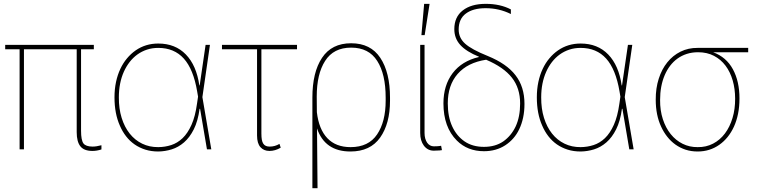

<svg xmlns="http://www.w3.org/2000/svg" viewBox="-20 -780 3982 1003"><path d="M463.1 8.5Q419 8.5 399.9 -15.6Q380.7 -39.8 380.7 -89.5V-522.7H105.1V0H82.4V-522.7H7.1V-545.5H470.2V-522.7H403.4V-96.6Q403.4 -48.3 415.8 -30.9Q428.6 -14.2 463.8 -14.2Q483.3 -14.2 509.9 -21.3V0.7Q485.4 8.5 463.1 8.5Z M806.8 11.4Q769.9 11.4 739 1.6Q708.1 -8.2 682.9 -25.7Q657.7 -43.3 638.5 -68.2Q619.3 -93 606.2 -123.6Q578.1 -186.4 578.1 -271.3Q578.1 -314.6 586.1 -351.9Q594.1 -389.2 608.7 -420.1Q623.2 -451 643.5 -475.1Q663.7 -499.3 688.6 -516.7Q740.4 -552.6 806.8 -552.6Q895.6 -552.6 951 -495.4Q1006.4 -438.2 1021.3 -333.8H1023.1L1054 -545.5H1076.7L1037.3 -272.7L1083.8 0H1061.1L1025.2 -211.6H1022.7Q1013.8 -147 992.4 -104.4Q970.9 -61.8 941.4 -36.2Q911.9 -10.7 877.1 0.2Q842.3 11 806.8 11.4ZM806.8 -11.4Q842 -11.7 874.5 -22.2Q907 -32.7 933.8 -58.2Q960.6 -83.8 980.3 -127.7Q1000 -171.5 1009.2 -238.6L1014.6 -275.2L1009.9 -302.6Q990.4 -418.3 940.2 -474.1Q889.9 -529.8 806.8 -529.8Q775.2 -529.8 747.9 -520.8Q720.5 -511.7 697.8 -495.4Q675.1 -479 657.3 -456.1Q639.6 -433.2 627.1 -405.5Q600.9 -346.9 600.9 -271.3Q600.5 -212.7 615.4 -164.6Q630.3 -116.5 657.5 -82.2Q684.7 -47.9 722.7 -29.5Q760.7 -11 806.8 -11.4Z M1387.4 8.5Q1358.3 8.5 1340.6 -11.2Q1322.8 -30.9 1322.8 -72.4V-522.7H1139.6V-545.5H1531.6V-522.7H1345.5V-82.4Q1345.5 -63.2 1347.8 -50.2Q1350.1 -37.3 1355.5 -29.3Q1360.8 -21.3 1369 -17.8Q1377.1 -14.2 1388.8 -14.2Q1416.2 -14.2 1440 -28.4L1446.4 -8.5Q1417.6 8.5 1387.4 8.5Z M1638.8 203.1H1611.9V-269.9Q1611.9 -402.7 1662.3 -478Q1712.7 -554 1814.3 -554Q1916.2 -554 1966.6 -478Q2017.4 -401.6 2017.4 -269.9V-254.3Q2017.4 -134.2 1965.9 -61.4Q1914.4 11.4 1810.7 11.4Q1676.8 11.4 1636 -109.4ZM1811.4 -11.4Q1905.2 -11.4 1949.9 -77.8Q1994.7 -144.2 1994.7 -254.3V-269.9Q1994.7 -392.8 1950.6 -461.6Q1906.6 -531.2 1814.3 -531.2Q1722.3 -531.2 1678.3 -461.6Q1634.6 -393.5 1634.6 -275.6L1635.3 -193.9Q1645.6 -104.8 1690 -58.1Q1734.4 -11.4 1811.4 -11.4Z M2175.1 0ZM2246.1 7.1Q2214.1 7.1 2194.2 -19.2Q2175.1 -45.1 2175.1 -85.2V-545.5H2197.8V-85.2Q2197.8 -69.2 2201.5 -56.3Q2205.3 -43.3 2211.6 -34.3Q2218 -25.2 2226.9 -20.4Q2235.8 -15.6 2246.1 -15.6Q2264.2 -15.6 2273.8 -16.9Q2283.4 -18.1 2284.4 -18.5L2288.7 4.3Q2287.3 4.6 2276.3 5.9Q2265.3 7.1 2246.1 7.1ZM2198.5 -596.6H2181.5L2195.7 -759.9H2224.1Z M2508.2 9.9Q2422.2 9.9 2366.5 -45.8Q2296.5 -115.8 2296.5 -240.1Q2296.5 -334.2 2344.5 -397.7Q2392.8 -461.3 2481.9 -482.2V-483.7Q2416.5 -510.3 2384.9 -544.7Q2353.3 -579.2 2353.3 -627.8Q2353.3 -691.4 2397.4 -725.5Q2441.4 -759.9 2517.4 -759.9Q2593 -759.9 2648.8 -730.8V-706.7Q2587.7 -737.2 2516.7 -737.2Q2451.3 -737.2 2413.7 -709.2Q2376.1 -681.5 2376.1 -625.7Q2376.1 -582.4 2409.4 -552.2Q2442.8 -521.7 2528.8 -487.2Q2626.8 -447.1 2672.9 -387.1Q2719.8 -326.7 2719.8 -237.2Q2719.8 -198.5 2712.7 -165.5Q2705.6 -132.5 2692.6 -105.3Q2679.7 -78.1 2661 -57Q2642.4 -35.9 2619.3 -21Q2571.7 9.9 2508.2 9.9ZM2508.2 -12.8Q2567.8 -12.8 2609.4 -41.5Q2650.6 -70.7 2673.7 -119.3Q2697.1 -169.7 2697.1 -239.3Q2697.1 -319.6 2654.1 -374.3Q2610.8 -429.3 2519.5 -468Q2422.6 -453.1 2370.7 -393.8Q2319.2 -334.9 2319.2 -240.1Q2319.2 -169.4 2342.7 -119Q2365.1 -70.3 2406.6 -41.5Q2448.2 -12.8 2508.2 -12.8Z M3013.1 11.4Q2976.2 11.4 2945.3 1.6Q2914.4 -8.2 2889.2 -25.7Q2864 -43.3 2844.8 -68.2Q2825.6 -93 2812.5 -123.6Q2784.4 -186.4 2784.4 -271.3Q2784.4 -314.6 2792.4 -351.9Q2800.4 -389.2 2815 -420.1Q2829.5 -451 2849.8 -475.1Q2870 -499.3 2894.9 -516.7Q2946.7 -552.6 3013.1 -552.6Q3101.9 -552.6 3157.3 -495.4Q3212.7 -438.2 3227.6 -333.8H3229.4L3260.3 -545.5H3283L3243.6 -272.7L3290.1 0H3267.4L3231.5 -211.6H3229Q3220.2 -147 3198.7 -104.4Q3177.2 -61.8 3147.7 -36.2Q3118.3 -10.7 3083.5 0.2Q3048.7 11 3013.1 11.4ZM3013.1 -11.4Q3048.3 -11.7 3080.8 -22.2Q3113.3 -32.7 3140.1 -58.2Q3166.9 -83.8 3186.6 -127.7Q3206.3 -171.5 3215.6 -238.6L3220.9 -275.2L3216.3 -302.6Q3196.7 -418.3 3146.5 -474.1Q3096.2 -529.8 3013.1 -529.8Q2981.5 -529.8 2954.2 -520.8Q2926.8 -511.7 2904.1 -495.4Q2881.4 -479 2863.6 -456.1Q2845.9 -433.2 2833.5 -405.5Q2807.2 -346.9 2807.2 -271.3Q2806.8 -212.7 2821.7 -164.6Q2836.6 -116.5 2863.8 -82.2Q2891 -47.9 2929 -29.5Q2967 -11 3013.1 -11.4Z M3624.3 11.4Q3590.6 11.4 3561.6 2Q3532.7 -7.5 3508.5 -24.7Q3484.4 -41.9 3465.6 -65.9Q3446.7 -89.8 3433.6 -118.6Q3405.5 -179 3405.5 -259.2Q3405.2 -318.9 3421.2 -368.8Q3437.1 -418.7 3466.1 -454.5Q3495 -490.4 3535.3 -510.3Q3575.6 -530.2 3624.3 -529.8H3888.5V-507.1H3705.3Q3774.1 -481.9 3808.6 -418.3Q3843 -355.1 3843 -265.6Q3843 -223 3835.6 -186.1Q3828.1 -149.1 3814.3 -118.8Q3800.4 -88.4 3781.1 -64.5Q3761.7 -40.5 3737.9 -23.8Q3688.2 11.4 3624.3 11.4ZM3624.3 -11.4Q3668.7 -10.7 3705.1 -29.7Q3741.5 -48.7 3767 -82.7Q3792.6 -116.8 3806.6 -163.4Q3820.7 -209.9 3820.3 -264.9Q3820.3 -315.7 3807.5 -359.9Q3794.7 -404.1 3770.2 -436.8Q3745.7 -469.5 3709.7 -488.3Q3673.7 -507.1 3627.1 -507.1Q3594.8 -507.1 3567.8 -498.4Q3540.8 -489.7 3519 -473.9Q3497.2 -458.1 3480.5 -436.1Q3463.8 -414.1 3452.4 -387.4Q3428.3 -331 3428.3 -257.8Q3427.9 -203.1 3442.6 -157.7Q3457.4 -112.2 3483.7 -79.5Q3509.9 -46.9 3546 -28.9Q3582 -11 3624.3 -11.4Z"/></svg>

Font: Linik Sans Thin
Style: Regular
Weight: 100
Designer: Fonts by Rasmus Andersson / Changes by Cristiano Sobral with parts from Marc Monis
Foundry: rsms
Version: Version 3.020; ttfautohint (v1.6)